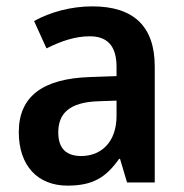

<svg xmlns="http://www.w3.org/2000/svg" viewBox="-20 -639 577 603"><path d="M270 -619C203 -619 138 -601 87 -573L126 -487C172 -510 216 -525 262 -525C317 -525 346 -495 346 -429V-400L262 -397C114 -392 39 -336 39 -224C39 -119 98 -56 192 -56C272 -56 313 -82 354 -140H357L379 -66H466V-430C466 -557 399 -619 270 -619ZM289 -321 346 -323V-275C346 -194 299 -149 235 -149C191 -149 163 -170 163 -223C163 -282 197 -318 289 -321Z"/></svg>

Font: Noto Sans Malayalam UI SemiCondensed SemiBold
Style: Regular
Weight: 600
Width: 4
Designer: Jelle Bosma - Monotype Design Team
Foundry: Monotype Imaging Inc.
Version: Version 2.104